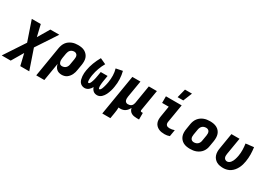

<svg xmlns="http://www.w3.org/2000/svg" viewBox="-29 -1783 4216 3021"><g transform="rotate(30 2079.0 -273.0)"><path d="M121 215H-42L204 -158L80 -520H243L293 -310L417 -520H580L334 -147L458 215H295L245 5Z M585 215 676 -335Q681 -362 691 -389Q701 -416 718 -439.5Q735 -463 759 -480.5Q783 -498 810 -509Q837 -520 864.5 -524Q892 -528 919 -528Q952 -528 983.5 -522.5Q1015 -517 1041.5 -502Q1068 -487 1088 -463.5Q1108 -440 1117.5 -411Q1127 -382 1127 -349.5Q1127 -317 1122 -285L1105 -185Q1102 -162 1095.5 -139Q1089 -116 1078.5 -94.5Q1068 -73 1052 -53Q1036 -33 1016.5 -19Q997 -5 973 1.5Q949 8 926 8Q899 8 874.5 0.5Q850 -7 831.5 -23.5Q813 -40 802 -62.5Q791 -85 786 -110L732 215ZM862 -112Q880 -112 898 -118Q916 -124 930 -137.5Q944 -151 951.5 -169Q959 -187 961 -204L978 -304Q981 -323 981 -341Q981 -359 974 -374.5Q967 -390 952 -399Q937 -408 919 -408Q901 -408 883 -402Q865 -396 851.5 -382.5Q838 -369 830.5 -351Q823 -333 820 -316L806 -233Q804 -219 803 -206Q802 -193 802.5 -180Q803 -167 807 -154.5Q811 -142 818 -132Q825 -122 837 -117Q849 -112 862 -112Z M1341 8Q1313 8 1289 -4Q1265 -16 1250.5 -37Q1236 -58 1229.5 -84Q1223 -110 1220.5 -137.5Q1218 -165 1220 -193Q1222 -221 1227 -249Q1239 -320 1266 -391Q1293 -462 1331 -528L1437 -479Q1403 -420 1380.5 -357.5Q1358 -295 1347 -232Q1346 -224 1344.5 -216.5Q1343 -209 1342.5 -201.5Q1342 -194 1341 -186.5Q1340 -179 1339.5 -172Q1339 -165 1339 -157.5Q1339 -150 1339 -142.5Q1339 -135 1339.5 -127.5Q1340 -120 1341 -113Q1342 -106 1345.5 -99Q1349 -92 1357 -92Q1366 -92 1373 -100Q1380 -108 1384.5 -116.5Q1389 -125 1392.5 -134Q1396 -143 1399 -152Q1402 -161 1405 -170Q1408 -179 1410 -188Q1412 -197 1414.5 -206Q1417 -215 1418.5 -224Q1420 -233 1421.5 -242Q1423 -251 1425 -260L1438 -338H1562L1549 -260Q1548 -253 1546.5 -245.5Q1545 -238 1544 -230.5Q1543 -223 1542 -215.5Q1541 -208 1540 -201Q1539 -194 1538.5 -186.5Q1538 -179 1537.5 -171.5Q1537 -164 1536.5 -156.5Q1536 -149 1536 -142Q1536 -135 1537 -127.5Q1538 -120 1539 -113Q1540 -106 1543 -99Q1546 -92 1553 -92Q1562 -92 1569.5 -100.5Q1577 -109 1581.5 -117.5Q1586 -126 1589.5 -135Q1593 -144 1595.5 -152.5Q1598 -161 1601 -170Q1604 -179 1606 -188Q1608 -197 1610.5 -206Q1613 -215 1615 -224.5Q1617 -234 1618.5 -243Q1620 -252 1622 -261Q1632 -323 1630.5 -385Q1629 -447 1612 -504L1731 -528Q1748 -461 1751.5 -390Q1755 -319 1742 -246Q1739 -227 1735 -207Q1731 -187 1724.5 -167.5Q1718 -148 1711 -128.5Q1704 -109 1694.5 -90.5Q1685 -72 1672.5 -54.5Q1660 -37 1644 -22.5Q1628 -8 1608 0Q1588 8 1568 8Q1548 8 1530 2.5Q1512 -3 1498 -15Q1484 -27 1474 -43Q1464 -59 1459 -77Q1450 -60 1438 -44.5Q1426 -29 1411 -17Q1396 -5 1377.5 1.5Q1359 8 1341 8Z M1785 215 1907 -520H2054L2003 -216Q2000 -198 2000.5 -180Q2001 -162 2006.5 -146.5Q2012 -131 2026 -121.5Q2040 -112 2058 -112Q2074 -112 2090.5 -116Q2107 -120 2120 -130.5Q2133 -141 2140.5 -156.5Q2148 -172 2151 -187L2206 -520H2353L2289 -137Q2289 -132 2289.5 -127Q2290 -122 2293 -118.5Q2296 -115 2300.5 -113.5Q2305 -112 2310 -112H2333V8H2290Q2264 8 2239 3.5Q2214 -1 2193 -13Q2172 -25 2158 -45.5Q2144 -66 2141 -91Q2130 -70 2115 -51Q2100 -32 2080.5 -18Q2061 -4 2038.5 2Q2016 8 1994 8Q1985 8 1976.5 7.5Q1968 7 1960 5Q1960 30 1957 56Q1954 82 1950 107L1932 215Z M2795 8Q2765 8 2737 3.5Q2709 -1 2684 -13.5Q2659 -26 2640 -45.5Q2621 -65 2611 -91Q2601 -117 2600.5 -146Q2600 -175 2605 -205L2637 -400H2517V-520H2803L2747 -185Q2745 -170 2748 -155Q2751 -140 2761 -130Q2771 -120 2785 -116Q2799 -112 2815 -112Q2837 -112 2860 -116Q2883 -120 2904 -128L2884 -8Q2863 0 2840 4Q2817 8 2795 8ZM2683 -600 2724 -761H2851L2786 -600Z M3257 8Q3224 8 3192.5 2.5Q3161 -3 3134 -17.5Q3107 -32 3087 -55.5Q3067 -79 3057 -108Q3047 -137 3046.5 -169.5Q3046 -202 3052 -235L3068 -335Q3073 -363 3083.5 -390Q3094 -417 3112 -440.5Q3130 -464 3154 -481.5Q3178 -499 3205.5 -509.5Q3233 -520 3260.5 -524Q3288 -528 3316 -528Q3349 -528 3380.5 -522.5Q3412 -517 3439.5 -502.5Q3467 -488 3487 -464.5Q3507 -441 3516.5 -412Q3526 -383 3526.5 -350.5Q3527 -318 3522 -285L3505 -185Q3501 -157 3490.5 -130Q3480 -103 3462 -79.5Q3444 -56 3419.5 -38.5Q3395 -21 3368 -10.5Q3341 0 3313 4Q3285 8 3257 8ZM3257 -112Q3276 -112 3294.5 -117.5Q3313 -123 3328 -136.5Q3343 -150 3351 -168Q3359 -186 3361 -204L3378 -304Q3381 -323 3380.5 -341.5Q3380 -360 3372.5 -375.5Q3365 -391 3349.5 -399.5Q3334 -408 3316 -408Q3297 -408 3278.5 -402.5Q3260 -397 3245.5 -383.5Q3231 -370 3223 -352Q3215 -334 3212 -316L3195 -216Q3192 -197 3192.5 -178.5Q3193 -160 3200.5 -144.5Q3208 -129 3223.5 -120.5Q3239 -112 3257 -112Z M3861 8Q3829 8 3797.5 2.5Q3766 -3 3739.5 -18Q3713 -33 3693.5 -56.5Q3674 -80 3664.5 -109Q3655 -138 3654.5 -170.5Q3654 -203 3660 -235L3707 -520H3854L3803 -216Q3800 -198 3800 -179.5Q3800 -161 3807 -145.5Q3814 -130 3828.5 -121Q3843 -112 3861 -112Q3879 -112 3895 -121.5Q3911 -131 3923 -146Q3935 -161 3943 -177.5Q3951 -194 3956.5 -211Q3962 -228 3966.5 -245.5Q3971 -263 3974 -280Q3984 -337 3982.5 -393Q3981 -449 3973 -503L4118 -520Q4127 -458 4128 -393Q4129 -328 4118 -262Q4113 -230 4103.5 -198Q4094 -166 4078.5 -135Q4063 -104 4040.5 -76.5Q4018 -49 3989 -29.5Q3960 -10 3926.5 -1Q3893 8 3861 8Z"/></g></svg>

Font: Iosevka Heavy Extended Oblique
Style: Regular
Weight: 900
Width: 7
Italic angle: -9°
Monospace: yes
Designer: Belleve Invis
Foundry: Belleve Invis
Version: Version 32.5.0; ttfautohint (v1.8.4)